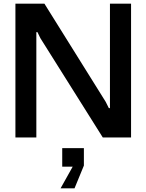

<svg xmlns="http://www.w3.org/2000/svg" viewBox="-20 -749 798 1046"><path d="M64 0V-729H222L556 -194L573 -160H579V-729H694V0H540L200 -541L184 -574H178V0ZM310 277 376 159H319V58H437V153L386 277Z"/></svg>

Font: Hubot Sans Medium
Style: Regular
Weight: 500
Designer: Deni Anggara
Foundry: GitHub, Inc., Subsidiary of Microsoft Corporation
Version: Version 2.000